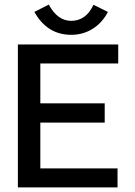

<svg xmlns="http://www.w3.org/2000/svg" viewBox="-20 -818 590 838"><path d="M58 0V-624H496V-541H156V-367H437V-283H156V-83H493V0ZM388 -797 451 -766Q426 -718 384 -692Q342 -666 291 -666Q186 -666 130 -766L193 -798Q231 -727 291 -727Q322 -727 346.5 -744Q371 -761 388 -797Z"/></svg>

Font: Inconsolata SemiExpanded SemiBold
Style: Regular
Weight: 600
Width: 6
Monospace: yes
Designer: Raph Levien, Cyreal, Brenton Simpson
Foundry: Raph Levien, Cyreal, Google
Version: Version 3.001; ttfautohint (v1.8.2.53-6de2)